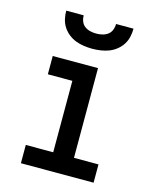

<svg xmlns="http://www.w3.org/2000/svg" viewBox="-112 -817 723 893"><g transform="rotate(15 250.0 -370.0)"><path d="M75 0V-88H207V-432H89V-520H307V-88H425V0ZM257 -600Q237 -600 216.5 -603Q196 -606 177.5 -613Q159 -620 142.5 -633Q126 -646 115 -663Q104 -680 99.5 -700Q95 -720 95 -740H179Q179 -725 184.5 -711Q190 -697 201.5 -688.5Q213 -680 227.5 -676.5Q242 -673 257 -673Q272 -673 286.5 -676.5Q301 -680 312.5 -688.5Q324 -697 329.5 -711Q335 -725 335 -740H419Q419 -720 414.5 -700Q410 -680 399 -663Q388 -646 371.5 -633Q355 -620 336.5 -613Q318 -606 297.5 -603Q277 -600 257 -600Z"/></g></svg>

Font: Iosevka SS18 Semibold
Style: Regular
Weight: 600
Monospace: yes
Designer: Belleve Invis
Foundry: Belleve Invis
Version: Version 25.1.1; ttfautohint (v1.8.4)